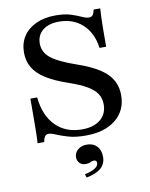

<svg xmlns="http://www.w3.org/2000/svg" viewBox="-88 -646 719 922"><g transform="rotate(-10 271.5 -185.5)"><path d="M290.3 11.3Q241.1 11.3 206.5 1.2Q171.8 -8.9 150 -18.5Q128.2 -28.2 114.5 -28.2Q104 -28.2 97.6 -19.8Q91.1 -11.3 87.9 7.3H55.6Q57.3 -11.3 57.7 -37.9Q58.1 -64.5 58.5 -106Q58.9 -147.6 58.9 -209.7H91.9Q100.8 -120.2 150 -70.6Q199.2 -21 278.2 -21Q335.5 -21 368.1 -48Q400.8 -75 400.8 -121.8Q400.8 -150.8 386.3 -173.4Q371.8 -196 339.1 -214.9Q306.5 -233.9 252.4 -252.4Q186.3 -275 145.6 -300.8Q104.8 -326.6 85.9 -358.9Q66.9 -391.1 66.9 -431.5Q66.9 -478.2 89.1 -511.7Q111.3 -545.2 151.6 -563.7Q191.9 -582.3 246 -582.3Q291.1 -582.3 321 -572.6Q350.8 -562.9 370.6 -553.6Q390.3 -544.4 404.8 -544.4Q416.1 -544.4 422.6 -552.4Q429 -560.5 432.3 -578.2H464.5Q462.9 -559.7 462.1 -536.7Q461.3 -513.7 460.9 -479.4Q460.5 -445.2 460.5 -391.9H428.2Q418.5 -465.3 373 -507.7Q327.4 -550 258.1 -550Q207.3 -550 178.2 -526.2Q149.2 -502.4 149.2 -461.3Q149.2 -433.9 164.5 -412.1Q179.8 -390.3 214.9 -371.4Q250 -352.4 309.7 -331.5Q407.3 -297.6 449.2 -255.2Q491.1 -212.9 491.1 -150.8Q491.1 -75.8 437.1 -32.3Q383.1 11.3 290.3 11.3ZM258.9 210.5 254 193.5Q287.1 186.3 304 175.4Q321 164.5 321 150Q321 136.3 307.3 136.3Q297.6 136.3 289.1 141.1Q280.6 146 266.1 146Q248.4 146 237.1 134.7Q225.8 123.4 225.8 106.5Q225.8 83.9 243.1 69.4Q260.5 54.8 287.1 54.8Q317.7 54.8 335.9 73.8Q354 92.7 354 125.8Q354 159.7 331 180.2Q308.1 200.8 258.9 210.5Z"/></g></svg>

Font: Playfair 12pt Medium
Style: Regular
Weight: 500
Designer: Claus Eggers Sørensen
Foundry: Claus Eggers Sørensen
Version: Version 2.000;gftools[0.9.28]